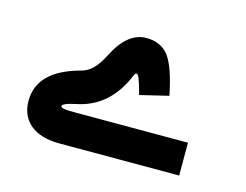

<svg xmlns="http://www.w3.org/2000/svg" viewBox="-56 -507 611 477"><g transform="rotate(15 249.5 -268.5)"><path d="M149.4 -198.2C115.7 -198.2 108.4 -200.2 108.4 -204.6C108.4 -209 116.2 -213.9 147 -220.2C199.2 -231.9 237.3 -266.1 261.2 -323.2C263.2 -328.6 265.6 -331.1 268.1 -331.1C272.5 -331.1 277.8 -318.4 287.6 -281.2L360.8 -298.8C351.6 -345.2 340.3 -377.9 327.1 -396C313.5 -414.1 293.9 -422.9 268.6 -422.9C236.8 -422.9 209.5 -400.9 187.5 -357.4C170.4 -323.7 154.8 -307.6 129.9 -301.8C60.5 -282.7 25.9 -247.6 25.9 -196.3C25.9 -145 63 -113.8 126 -113.8H435.5V-198.2Z"/></g></svg>

Font: Estedad Black
Style: Regular
Weight: 900
Designer: Amin Abedi
Version: Version 7.3